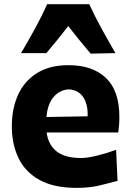

<svg xmlns="http://www.w3.org/2000/svg" viewBox="-20 -891 631 926"><path d="M349.6 15.1Q240.2 15.1 171.1 -22.9Q102.1 -61 69.6 -127.9Q37.1 -194.8 37.1 -281.7Q37.1 -368.2 67.6 -434.6Q98.1 -501 158.9 -538.8Q219.7 -576.7 310.1 -576.7Q426.3 -576.7 491 -515.1Q555.7 -453.6 555.7 -327.1Q555.7 -304.7 554.2 -286.9Q552.7 -269 550.3 -252H205.1Q212.4 -193.4 252.7 -161.1Q293 -128.9 371.6 -128.9Q401.4 -128.9 449.7 -140.9Q498 -152.8 540 -168.5L546.9 -18.6Q511.7 -9.3 462.6 2.9Q413.6 15.1 349.6 15.1ZM402.8 -330.1Q404.3 -391.1 379.9 -424.6Q355.5 -458 312 -460Q267.1 -457.5 238 -422.6Q209 -387.7 204.1 -326.7ZM417 -632.3Q389.2 -665 362.1 -698.5Q335 -731.9 309.1 -765.1Q283.7 -732.4 257.3 -699.7Q231 -667 203.6 -634.8H81.5Q116.2 -693.8 148.7 -752.9Q181.2 -812 207 -870.6H410.6Q437.5 -812 470 -752.9Q502.4 -693.8 536.6 -634.8Z"/></svg>

Font: Pinar DS2-Bold
Style: Regular
Weight: 700
Designer: Amin Abedi
Version: Version 2.000